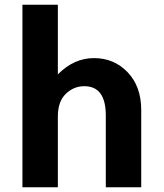

<svg xmlns="http://www.w3.org/2000/svg" viewBox="-20 -793 693 813"><path d="M225 -300V0H75V-773H225V-478Q293 -547 378 -547Q463 -547 520.5 -487Q578 -427 578 -327V0H428V-304Q428 -428 337 -428Q292 -428 258.5 -395.5Q225 -363 225 -300Z"/></svg>

Font: Montserrat_am3
Style: Bold
Weight: 700
Designer: Julieta Ulanovsky
Foundry: Julieta Ulanovsky. Armenina letters added by Vahan Hovhannisyan
Version: Version 2.001